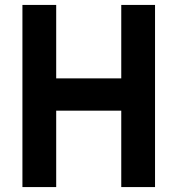

<svg xmlns="http://www.w3.org/2000/svg" viewBox="-20 -759 720 779"><path d="M71 0V-739H208V-441H472V-739H609V0H472V-310H208V0Z"/></svg>

Font: Involve
Style: Bold
Weight: 700
Designer: Stefan Peev
Foundry: Context Ltd.
Version: Version 1.001